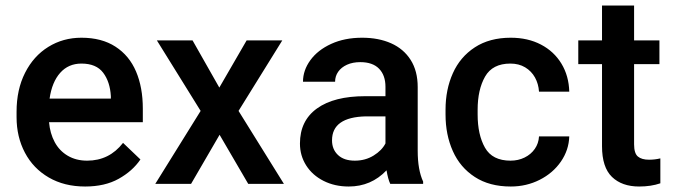

<svg xmlns="http://www.w3.org/2000/svg" viewBox="-20 -677 2478 707"><path d="M497.1 -89.8Q467.8 -46.9 417 -18.6Q366.2 9.8 293.5 9.8Q216.8 9.8 159.7 -23.4Q102.5 -56.6 71.8 -114.7Q41 -172.9 41 -245.6V-265.6Q41 -347.2 72.3 -408.9Q103.5 -470.7 158 -504.4Q212.4 -538.1 279.8 -538.1Q354.5 -538.1 405.3 -505.1Q456.1 -472.2 481 -413.6Q505.9 -355 505.9 -277.3V-227.1H160.6Q164.1 -186 181.4 -153.8Q198.7 -121.6 229.5 -103.5Q260.3 -85.4 300.8 -85.4Q382.3 -85.4 433.1 -150.9ZM162.6 -314H388.2V-322.8Q385.3 -375.5 359.9 -409.2Q334.5 -442.9 279.8 -442.9Q231.9 -442.9 201.7 -408.9Q171.4 -375 162.6 -314Z M689 -528.3 787.6 -354.5 888.2 -528.3H1019.5L858.4 -268.6L1025.4 0H894L788.6 -180.7L683.6 0H551.8L718.8 -268.6L557.6 -528.3Z M1417 0Q1408.7 -17.6 1403.3 -49.8Q1346.7 9.8 1264.2 9.8Q1212.4 9.8 1171.4 -11Q1130.4 -31.7 1107.4 -67.9Q1084.5 -104 1084.5 -148.4Q1084.5 -232.4 1147.2 -277.6Q1210 -322.8 1324.7 -322.8H1399.4V-357.4Q1399.4 -399.9 1375.7 -424.1Q1352.1 -448.2 1306.6 -448.2Q1278.8 -448.2 1257.8 -438.7Q1236.8 -429.2 1225.3 -412.8Q1213.9 -396.5 1213.9 -376H1095.7Q1095.7 -418 1122.8 -455.3Q1149.9 -492.7 1199.5 -515.4Q1249 -538.1 1313.5 -538.1Q1374 -538.1 1420.2 -517.6Q1466.3 -497.1 1492.2 -456.3Q1518.1 -415.5 1518.1 -356.4V-122.1Q1518.1 -51.3 1538.1 -8.3V0ZM1399.4 -148.9V-248.5H1327.1Q1202.6 -245.6 1202.6 -160.2Q1202.6 -127 1224.6 -106.2Q1246.6 -85.4 1286.6 -85.4Q1325.2 -85.4 1355.7 -104.2Q1386.2 -123 1399.4 -148.9Z M1964.8 -174.8H2076.2Q2074.7 -124.5 2045.4 -82Q2016.1 -39.6 1967.3 -14.9Q1918.5 9.8 1860.8 9.8Q1782.2 9.8 1728.3 -25.4Q1674.3 -60.5 1647.5 -120.6Q1620.6 -180.7 1620.6 -255.4V-272.9Q1620.6 -347.2 1647.5 -407.2Q1674.3 -467.3 1728.5 -502.7Q1782.7 -538.1 1860.8 -538.1Q1923.8 -538.1 1971.9 -512.9Q2020 -487.8 2047.4 -442.6Q2074.7 -397.5 2076.2 -339.4H1964.8Q1962.9 -368.2 1950 -391.6Q1937 -415 1913.8 -429Q1890.6 -442.9 1859.4 -442.9Q1793.5 -442.9 1766.1 -394.8Q1738.8 -346.7 1738.8 -272.9V-255.4Q1738.8 -180.7 1765.9 -133.1Q1793 -85.4 1859.9 -85.4Q1888.2 -85.4 1911.6 -96.9Q1935.1 -108.4 1949.2 -128.7Q1963.4 -148.9 1964.8 -174.8Z M2411.6 -2Q2377.4 9.8 2333.5 9.8Q2270 9.8 2233.4 -25.6Q2196.8 -61 2196.8 -138.7V-440.9H2109.4V-528.3H2196.8V-656.7H2314.9V-528.3H2408.2V-440.9H2314.9V-145.5Q2314.9 -112.3 2328.9 -100.6Q2342.8 -88.9 2370.1 -88.9Q2391.6 -88.9 2411.6 -93.8Z"/></svg>

Font: Mardoto Medium
Style: Regular
Weight: 500
Designer: Christian Robertson, Vahan Hovhannisyan
Foundry: Google
Version: Version 1.000